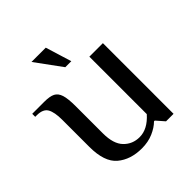

<svg xmlns="http://www.w3.org/2000/svg" viewBox="-187 -769 903 903"><g transform="rotate(-45 264.0 -317.5)"><path d="M73 -170V-350Q73 -401 59 -425.5Q45 -450 3 -450H-7V-470H73Q110 -470 128.5 -460.5Q147 -451 155 -426Q163 -401 163 -350V-170Q163 -100 194.5 -67.5Q226 -35 273 -35Q326 -35 373 -88V-470H463V0H413L378 -40H373Q352 -19 318.5 -4.5Q285 10 243 10Q168 10 120.5 -30Q73 -70 73 -170ZM258 -515 163 -645H258L298 -515Z"/></g></svg>

Font: Philosopher
Style: Regular
Weight: 400
Designer: Jovanny Lemonad
Foundry: Jovanny Lemonad
Version: Version 2.000